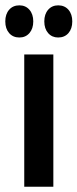

<svg xmlns="http://www.w3.org/2000/svg" viewBox="-20 -706 293 726"><path d="M71.7 0V-500H181.7V0ZM200 -564.2Q176.7 -564.2 162.1 -580.8Q147.5 -597.5 147.5 -625Q147.5 -652.5 162.1 -669.2Q176.7 -685.8 200 -685.8Q224.2 -685.8 238.8 -669.2Q253.3 -652.5 253.3 -625Q253.3 -597.5 238.8 -580.8Q224.2 -564.2 200 -564.2ZM53.3 -564.2Q29.2 -564.2 14.6 -580.8Q0 -597.5 0 -625Q0 -652.5 14.6 -669.2Q29.2 -685.8 53.3 -685.8Q76.7 -685.8 91.2 -669.2Q105.8 -652.5 105.8 -625Q105.8 -597.5 91.2 -580.8Q76.7 -564.2 53.3 -564.2Z"/></svg>

Font: Funnel Sans Medium
Style: Regular
Weight: 500
Version: Version 1.000; Beta; Release 5; Build 24; ttfautohint (v1.8.